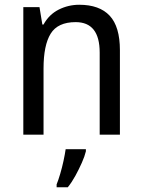

<svg xmlns="http://www.w3.org/2000/svg" viewBox="-20 -617 599 807"><path d="M313 -597Q398 -597 441 -551Q484 -505 484 -406V-51H399V-396Q399 -524 298 -524Q223 -524 193 -475.5Q163 -427 163 -329V-51H78V-587H146L158 -514H163Q186 -556 226.5 -576.5Q267 -597 313 -597ZM341 19Q336 40 324 67Q312 94 297 121.5Q282 149 265 170H218V158Q225 141 233 114Q241 87 247 59Q253 31 256 10H341Z"/></svg>

Font: Noto Sans Tamil UI SemiCondensed
Style: Regular
Weight: 400
Width: 4
Designer: Jelle Bosma - Monotype Design Team
Foundry: Monotype Imaging Inc.
Version: Version 2.004; ttfautohint (v1.8.4.7-5d5b)